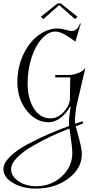

<svg xmlns="http://www.w3.org/2000/svg" viewBox="-54 -712 547 1126"><path d="M283 -692H303L400 -614L386 -600L293 -682L200 -600L186 -614ZM393 -84 385 -14Q385 -11 385 -8Q385 1 387 14L430 -1L434 12L390 28Q394 46 402 73Q426 156 426 192Q426 276 347 335Q268 394 156 394Q77 394 21.5 360.5Q-34 327 -34 280Q-34 245 5.5 206Q45 167 109.5 133Q174 99 232 74Q290 49 351 27Q350 12 350 2Q350 -7 351 -14L360 -85Q358 -85 356 -86Q337 -49 302.5 -22Q268 5 232 5Q157 5 102.5 -63.5Q48 -132 48 -231Q48 -315 81 -388Q114 -461 168.5 -503Q223 -545 285 -545Q304 -545 336 -536Q357 -530 365 -530Q400 -530 416 -575L420 -574L388 -468L386 -469Q363 -488 329.5 -507.5Q296 -527 272 -527Q228 -527 189.5 -483Q151 -439 129.5 -369.5Q108 -300 108 -224Q108 -134 144.5 -76Q181 -18 242 -18Q283 -18 317 -52.5Q351 -87 356 -128L358 -258H270V-272H351Q375 -272 405.5 -284Q436 -296 444 -312L446 -311ZM353 42Q300 62 247.5 86.5Q195 111 138.5 143.5Q82 176 46.5 212Q11 248 11 280Q11 321 54 350.5Q97 380 158 380Q246 380 308 323Q370 266 370 185Q370 153 360 88Q356 65 353 42Z"/></svg>

Font: Kleymissky
Style: Regular
Weight: 500
Italic angle: -8°
Designer: gluk
Foundry: gluk
Version: Version 0.283